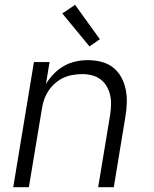

<svg xmlns="http://www.w3.org/2000/svg" viewBox="-20 -778 640 798"><path d="M35 0 121 -520H186L171 -429Q185 -452 204 -471.5Q223 -491 246 -504Q269 -517 294.5 -522.5Q320 -528 345 -528Q374 -528 401.5 -521Q429 -514 450 -497.5Q471 -481 484 -457Q497 -433 502.5 -406Q508 -379 507 -350Q506 -321 501 -292L453 0H388L438 -302Q441 -323 441.5 -343.5Q442 -364 437.5 -383.5Q433 -403 423 -420Q413 -437 397.5 -448.5Q382 -460 362.5 -465Q343 -470 322 -470Q302 -470 282 -466.5Q262 -463 243.5 -454.5Q225 -446 209 -432Q193 -418 181.5 -400.5Q170 -383 163.5 -364Q157 -345 154 -325L100 0ZM352 -585 239 -722 292 -758 395 -615Z"/></svg>

Font: Iosevka Light Extended Oblique
Style: Regular
Weight: 300
Width: 7
Italic angle: -9°
Monospace: yes
Designer: Belleve Invis
Foundry: Belleve Invis
Version: Version 32.5.0; ttfautohint (v1.8.4)